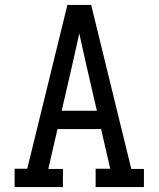

<svg xmlns="http://www.w3.org/2000/svg" viewBox="-20 -755 640 775"><path d="M234 0H39V-74H90L252 -735H348L510 -73H561V0H366V-74H425L388 -234H212L175 -73H234ZM229 -308H371L329 -490Q322 -522 314.5 -554.5Q307 -587 300 -620Q293 -587 285.5 -554.5Q278 -522 271 -490Z"/></svg>

Font: Iosevka Etoile
Style: Regular
Weight: 400
Designer: Belleve Invis
Foundry: Belleve Invis
Version: Version 33.2.4